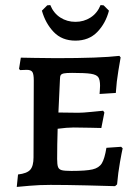

<svg xmlns="http://www.w3.org/2000/svg" viewBox="-20 -728 550 756"><path d="M51 -41Q86 -45 99 -59.5Q112 -74 112 -108L113 -411Q113 -436 107.5 -444.5Q102 -453 85 -453L59 -452L55 -457L62 -501Q76 -501 115.5 -500Q155 -499 201 -499Q374 -499 450 -508L455 -502Q453 -490 446 -449Q439 -408 436 -362L372 -358Q372 -361 373 -370.5Q374 -380 374 -390Q374 -414 367 -424Q360 -434 338 -437.5Q316 -441 264 -441Q241 -441 231.5 -439Q222 -437 219 -432Q216 -427 216 -414L210 -285L288 -284Q306 -284 340.5 -287.5Q375 -291 386 -292L391 -285L379 -224Q368 -224 336.5 -225Q305 -226 270 -226Q244 -226 207 -221Q205 -157 205 -102Q205 -80 208.5 -70.5Q212 -61 223 -58Q234 -55 261 -55Q319 -55 344.5 -61Q370 -67 381 -85Q392 -103 399 -146L457 -150L463 -144Q460 -132 452.5 -90Q445 -48 441 -2L433 5Q407 4 322.5 2Q238 0 179 0Q135 0 96 3.5Q57 7 46 8ZM145 -686 166 -707 178 -708Q191 -676 217.5 -659Q244 -642 277 -642Q310 -642 336.5 -659Q363 -676 376 -708L388 -707L409 -686Q396 -636 363 -602Q330 -568 277 -568Q224 -568 191.5 -602Q159 -636 145 -686Z"/></svg>

Font: Alegreya SC Medium
Style: Regular
Weight: 500
Designer: Juan Pablo del Peral
Foundry: Huerta Tipografica
Version: Version 2.007; ttfautohint (v1.6)